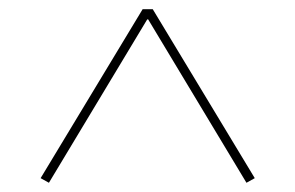

<svg xmlns="http://www.w3.org/2000/svg" viewBox="-20 -718 640 416"><path d="M532 -332 311 -698H289L68 -332L86 -322L299 -676H301L514 -322Z"/></svg>

Font: IBM Plex Arabic Thin
Style: Regular
Weight: 100
Designer: Mike Abbink, Paul van der Laan, Pieter van Rosmalen, Wael Morcos, Khajak Apelian
Foundry: Bold Monday
Version: Version 1.0